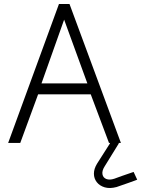

<svg xmlns="http://www.w3.org/2000/svg" viewBox="-20 -720 711 967"><path d="M578 -6H534V2L469 104Q453 130 453 154.5Q453 179 467.5 197.5Q482 216 507.5 223.5Q533 231 567 222Q573 220 590 214Q607 208 626 201.5Q645 195 658 190Q671 185 671 185L653 146Q653 146 645.5 148.5Q638 151 625 155.5Q612 160 594.5 166Q577 172 556 180Q532 188 515.5 181.5Q499 175 496 157.5Q493 140 507 118L578 3ZM589 0 330 -700H277L21 0H82L172 -245H437L529 0ZM189 -300 303 -621 420 -300Z"/></svg>

Font: AdventPro_ExpandedRegular
Style: ExpandedRegular
Weight: 400
Width: 7
Designer: VivaRado, Andreas Kalpakidis
Foundry: VivaRado, Andreas Kalpakidis
Version: Version 3.000